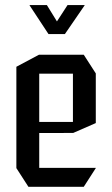

<svg xmlns="http://www.w3.org/2000/svg" viewBox="-20 -719 433 739"><path d="M89.4 0 43 -72V-73H348.7V-72L302.4 0ZM43 -73V-462L130 -508.3H131V-73ZM131 -207V-249.7H260.7V-207.3ZM131 -435.4V-508.3H302.4L348.7 -436.4V-435.4ZM260.7 -207.3V-435.4H348.7V-245.3L261.7 -207.3ZM166.7 -587.8 93.8 -698.5V-699.5H160.4L223.9 -596.4ZM167.5 -587.8 240 -699.5H305.8V-698.5L229.7 -587.8Z"/></svg>

Font: Foldit Thin
Style: Regular
Weight: 100
Designer: Sophia Tai
Foundry: Sophia Tai
Version: Version 1.003